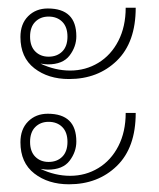

<svg xmlns="http://www.w3.org/2000/svg" viewBox="-20 -513 412 498"><path d="M104 -491Q178 -491 178 -419Q178 -392 160.5 -369Q143 -346 104 -346Q99 -346 85 -348Q123 -330 162 -330Q202 -330 235 -350Q268 -370 287 -407Q306 -444 306 -493H332Q332 -403 283 -355.5Q234 -308 159 -308Q105 -308 69 -336Q33 -364 33 -417Q33 -451 53 -471Q73 -491 104 -491ZM106 -366Q128 -366 141.5 -379.5Q155 -393 155 -418Q155 -443 141.5 -456.5Q128 -470 106 -470Q85 -470 71.5 -456.5Q58 -443 58 -418Q58 -393 71.5 -379.5Q85 -366 106 -366ZM104 -218Q178 -218 178 -146Q178 -119 160.5 -96Q143 -73 104 -73Q99 -73 85 -75Q123 -57 162 -57Q202 -57 235 -77Q268 -97 287 -134Q306 -171 306 -220H332Q332 -130 283 -82.5Q234 -35 159 -35Q105 -35 69 -63Q33 -91 33 -144Q33 -178 53 -198Q73 -218 104 -218ZM106 -93Q128 -93 141.5 -106.5Q155 -120 155 -145Q155 -170 141.5 -183.5Q128 -197 106 -197Q85 -197 71.5 -183.5Q58 -170 58 -145Q58 -120 71.5 -106.5Q85 -93 106 -93Z"/></svg>

Font: Trirong Thin
Style: Regular
Weight: 250
Designer: Katatrad Team
Foundry: CadsonDemak
Version: Version 1.001